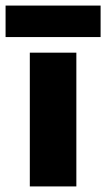

<svg xmlns="http://www.w3.org/2000/svg" viewBox="-66 -669 381 689"><path d="M-46 -649H295V-536H-46ZM41 -480H208V0H41Z"/></svg>

Font: Readiness
Style: Bold
Weight: 700
Designer: Katatrad Team
Foundry: CadsonDemak
Version: Version 1.00;January 16, 2020;FontCreator 12.0.0.2550 64-bit